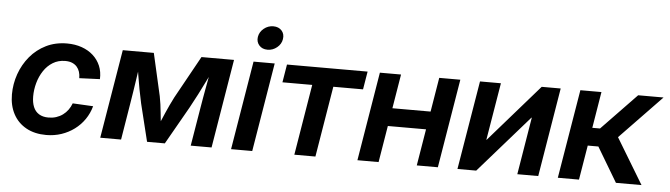

<svg xmlns="http://www.w3.org/2000/svg" viewBox="-47 -926 3928 1125"><g transform="rotate(5 1917.0 -364.0)"><path d="M249.5 11.7Q181.6 11.7 132.1 -15.6Q82.5 -43 55.9 -92.5Q29.3 -142.1 29.3 -208Q29.3 -270 49.8 -328.1Q70.3 -386.2 108.9 -432.6Q147.5 -479 202.4 -506.1Q257.3 -533.2 325.7 -533.2Q373 -533.2 412.4 -519.3Q451.7 -505.4 479.7 -480Q507.8 -454.6 522.5 -419.7Q537.1 -384.8 535.2 -341.8L414.1 -336.9Q414.1 -357.4 408.7 -374.3Q403.3 -391.1 392.3 -403.6Q381.3 -416 364.5 -423.1Q347.7 -430.2 323.7 -430.2Q282.7 -430.2 251 -410.6Q219.2 -391.1 197.8 -358.6Q176.3 -326.2 165.3 -286.6Q154.3 -247.1 154.3 -207Q154.3 -171.4 165 -145.3Q175.8 -119.1 198.2 -105.2Q220.7 -91.3 253.9 -91.3Q278.3 -91.3 299.6 -98.1Q320.8 -105 338.1 -117.7Q355.5 -130.4 368.2 -147.9Q380.9 -165.5 388.7 -186.5L509.3 -180.2Q497.6 -137.7 473.4 -102.5Q449.2 -67.4 415 -42Q380.9 -16.6 338.9 -2.4Q296.9 11.7 249.5 11.7Z M566.9 0 653.8 -522.5H836.4L893.1 -272.9Q897.9 -249.5 901.1 -225.1Q904.3 -200.7 906.7 -176.5Q909.2 -152.3 911.6 -129.6Q914.1 -106.9 916.5 -86.9H894Q903.3 -106.9 913.1 -129.9Q922.9 -152.8 933.3 -177Q943.8 -201.2 955.1 -225.3Q966.3 -249.5 978.5 -272.9L1116.7 -522.5H1308.1L1221.7 0H1099.1L1135.7 -220.2Q1141.1 -252.9 1146.5 -283.9Q1151.9 -314.9 1157.5 -345Q1163.1 -375 1168.5 -404.5Q1173.8 -434.1 1179.2 -463.9H1195.8Q1176.3 -423.8 1156.5 -383.5Q1136.7 -343.3 1116 -302.7Q1095.2 -262.2 1072.3 -220.7L946.8 0H842.3L788.1 -220.7Q778.8 -262.7 771.2 -303.2Q763.7 -343.8 757.3 -383.8Q751 -423.8 744.6 -463.9H762.7Q758.3 -434.1 753.9 -404.5Q749.5 -375 745.1 -345Q740.7 -314.9 735.8 -284.2Q731 -253.4 725.6 -220.2L689.5 0Z M1336.4 0 1422.9 -522.5H1547.4L1460.9 0ZM1498 -599.1Q1466.8 -599.1 1449 -619.4Q1431.2 -639.6 1435.5 -668.9Q1440.4 -698.7 1465.1 -718.8Q1489.7 -738.8 1521 -738.8Q1552.2 -738.8 1570.1 -718.8Q1587.9 -698.7 1583 -668.9Q1578.6 -639.6 1554 -619.4Q1529.3 -599.1 1498 -599.1Z M1708.5 0 1777.3 -416.5H1602.1L1619.6 -522.5H2093.8L2076.2 -416.5H1901.4L1832.5 0Z M2514.6 -321.3 2497.1 -215.3H2206.5L2223.6 -321.3ZM2290.5 -522.5 2204.1 0H2079.6L2166 -522.5ZM2639.2 -522.5 2552.7 0H2428.7L2515.1 -522.5Z M3143.1 0H3020L3075.7 -337.4H3073.7L2778.3 0H2668L2754.9 -522.5H2877.9L2821.8 -185.5H2823.7L3117.7 -522.5H3229.5Z M3258.3 0 3345.2 -522.5H3469.2L3434.1 -309.1H3479.5L3685.1 -522.5H3834.5L3588.9 -267.6L3750.5 0H3600.1L3479 -203.1H3416.5L3382.8 0Z"/></g></svg>

Font: Inter 28pt SemiBold
Style: Italic
Weight: 600
Italic angle: -9.3988°
Designer: Rasmus Andersson
Foundry: rsms
Version: Version 4.001;git-66647c0bb